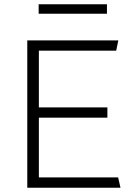

<svg xmlns="http://www.w3.org/2000/svg" viewBox="-20 -874 633 894"><path d="M531 -686 521 -638H161V-374H480V-326H161V-48H530L541 0H107V-686ZM478 -854V-810H160V-854Z"/></svg>

Font: Chivo Thin
Style: Regular
Weight: 100
Designer: Hector Gatti
Foundry: Omnibus-Type
Version: Version 1.007